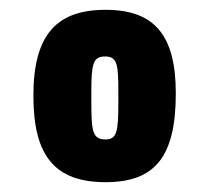

<svg xmlns="http://www.w3.org/2000/svg" viewBox="-20 -659 428 391"><path d="M195 -639C95 -639 48 -588 48 -464C48 -341 92 -288 195 -288C296 -288 338 -340 338 -469C338 -588 294 -639 195 -639ZM194 -544C219 -544 221 -528 221 -471V-450C221 -391 218 -375 195 -375C168 -375 166 -392 166 -455V-471C166 -528 169 -544 194 -544Z"/></svg>

Font: Passion One
Style: Regular
Weight: 400
Designer: Alejandro Lo Celso
Foundry: Fontstage
Version: Version 1.001